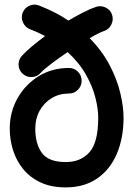

<svg xmlns="http://www.w3.org/2000/svg" viewBox="-20 -769 577 837"><path d="M266.6 47.9Q202.6 47.9 156.5 26.1Q110.4 4.4 80.6 -32.5Q50.8 -69.3 36.6 -115Q22.5 -160.6 22.5 -208.5Q22.5 -279.8 55.9 -339.8Q89.4 -399.9 147.7 -436.3Q206.1 -472.7 280.8 -472.7Q303.7 -472.7 319.8 -456.3Q335.9 -439.9 335.9 -417Q335.9 -394.5 319.8 -377.9Q303.7 -361.3 280.8 -361.3Q238.3 -361.3 205.1 -341.1Q171.9 -320.8 152.8 -286.4Q133.8 -252 133.8 -208.5Q133.8 -141.1 163.1 -101.8Q192.4 -62.5 266.6 -62.5Q332 -62.5 370.1 -105.5Q408.2 -148.4 408.2 -256.3Q408.2 -293.5 396.2 -342Q384.3 -390.6 355.2 -442.6Q326.2 -494.6 274.9 -542Q235.8 -515.6 203.1 -490.7Q170.4 -465.8 157.2 -451.2Q142.1 -434.1 119.1 -433.1Q96.2 -432.1 79.1 -447.3Q62 -462.4 61 -485.6Q60.1 -508.8 75.2 -525.4Q91.8 -543.9 118.4 -566.2Q145 -588.4 176.3 -611.8Q145.5 -628.4 110.8 -641.6Q89.8 -649.9 80.3 -670.9Q70.8 -691.9 78.6 -712.9Q86.9 -734.4 107.9 -743.9Q128.9 -753.4 149.9 -745.1Q186 -731 218.3 -714.6Q250.5 -698.2 278.3 -679.2Q312.5 -699.7 344 -715.6Q375.5 -731.4 399.4 -739.3Q420.9 -746.1 441.7 -735.6Q462.4 -725.1 468.8 -703.6Q475.6 -682.1 465.1 -661.4Q454.6 -640.6 433.1 -633.8Q423.3 -630.4 407 -622.3Q390.6 -614.3 371.1 -602.5Q426.3 -545.9 458.5 -483.9Q490.7 -421.9 504.6 -362.8Q518.6 -303.7 518.6 -256.3Q518.6 -167.5 489.3 -98.6Q460 -29.8 403.6 9Q347.2 47.9 266.6 47.9Z"/></svg>

Font: Mikhak-FD SemiBold
Style: Regular
Weight: 600
Designer: Amin Abedi
Version: Version 3.2